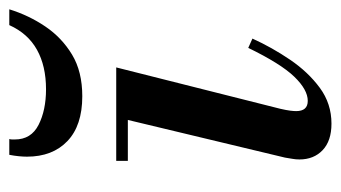

<svg xmlns="http://www.w3.org/2000/svg" viewBox="-180 -540 733 413"><g transform="rotate(-90 186.5 -333.5)"><path d="M127 13Q90 13 70 -6Q50 -25 50 -56Q50 -64 51.5 -72Q53 -80 54 -87L141 -450H248L159 -97Q156 -84 155 -76Q154 -68 154 -63Q154 -38 176 -38Q200 -38 228 -67Q256 -96 290 -166L310 -157Q291 -115 264.5 -76Q238 -37 204 -12Q170 13 127 13ZM47 -425V-450H236V-425ZM186 -523Q123 -523 89.5 -555Q56 -587 56 -642Q56 -650 57 -660Q58 -670 60 -680H94Q93 -677 93 -674Q93 -671 93 -668Q93 -633 124.5 -617Q156 -601 201 -601Q251 -601 286 -620.5Q321 -640 339 -680H373Q360 -638 336 -602.5Q312 -567 275.5 -545Q239 -523 186 -523Z"/></g></svg>

Font: Libre Bodoni
Style: Italic
Weight: 400
Italic angle: -13°
Designer: Pablo Impallari, Rodrigo Fuenzalida
Foundry: Impallari Type
Version: Version 2.005;gftools[0.9.23]